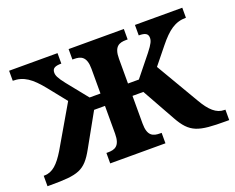

<svg xmlns="http://www.w3.org/2000/svg" viewBox="-92 -691 1035 846"><g transform="rotate(-20 426.0 -268.0)"><path d="M0 0H15C144 0 176 -9 222 -92L308 -246H359V-116C359 -57 333 -49 301 -49H294V0H553V-49H546C514 -49 488 -57 488 -116V-246H539L625 -92C671 -9 708 0 837 0H852V-49H847C810 -49 781 -76 751 -128L633 -329L696 -407C742 -464 776 -489 827 -489V-536H605V-487C635 -487 648 -480 648 -460C648 -447 643 -434 617 -401L539 -304H488V-420C488 -478 513 -487 546 -487H553V-536H294V-487H301C333 -487 359 -478 359 -420V-304H308L230 -401C204 -434 199 -447 199 -460C199 -480 212 -487 242 -487V-536H15V-489C66 -489 100 -464 146 -407L214 -322L101 -128C70 -77 42 -49 4 -49H0Z"/></g></svg>

Font: Noto Serif SemiBold
Style: Regular
Weight: 600
Designer: Monotype Design Team
Foundry: Monotype Imaging Inc.
Version: Version 2.013